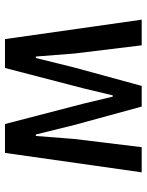

<svg xmlns="http://www.w3.org/2000/svg" viewBox="71 -660 589 771"><g transform="rotate(90 365.5 -274.5)"><path d="M59 -549H162L195 -278L207 -124H213L251 -278L325 -549H408L482 -278L520 -124H526L538 -278L571 -549H672L594 0H478L397 -312L368 -433H363L334 -312L253 0H137Z"/></g></svg>

Font: IBM Plex Sans Thai Medm
Style: Regular
Weight: 500
Designer: Mike Abbink, Paul van der Laan, Pieter van Rosmalen, Ben Mitchell, Mark Frömberg
Foundry: Bold Monday
Version: Version 1.2